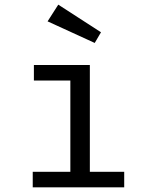

<svg xmlns="http://www.w3.org/2000/svg" viewBox="-20 -807 640 827"><path d="M388 -622 415 -668 231 -787 185 -715ZM367 -527H126V-460H283V-67H121V0H515V-67H367Z"/></svg>

Font: FiraMono Nerd Font
Style: Regular
Weight: 400
Designer: Carrois Corporate & Edenspiekermann AG
Foundry: Carrois Corporate GbR & Edenspiekermann AG
Version: Version 003.206;Nerd Fonts 3.3.0